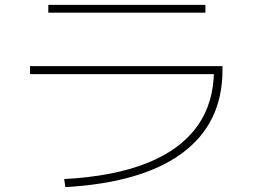

<svg xmlns="http://www.w3.org/2000/svg" viewBox="-20 -743 1040 787"><path d="M243 -9Q446 -20 582.5 -74.5Q719 -129 788 -225Q857 -321 857 -456L874 -439H103V-472H892V-456Q892 -238 727.5 -116Q563 6 248 24ZM178 -691V-723H822V-691Z"/></svg>

Font: M PLUS 2 Thin ExtraLight
Style: Regular
Weight: 250
Version: Version 1.001